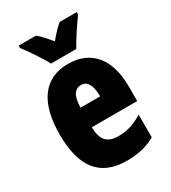

<svg xmlns="http://www.w3.org/2000/svg" viewBox="-189 -862 860 968"><g transform="rotate(-30 241.0 -378.0)"><path d="M173 -606H320C341 -645 387 -714 415 -752V-766H316C296 -750 273 -726 246 -693C220 -725 198 -749 178 -766H77V-752C103 -719 156 -641 173 -606ZM246 -562C105 -562 32 -459 32 -274C32 -90 101 10 261 10C325 10 379 -2 427 -30V-162C376 -131 336 -119 285 -119C221 -119 191 -151 191 -225H455V-310C455 -472 378 -562 246 -562ZM250 -437C283 -437 305 -409 305 -339H191C191 -411 216 -437 250 -437Z"/></g></svg>

Font: Noto Sans Gujarati ExtraCondensed Black
Style: Regular
Weight: 900
Width: 2
Designer: Jelle Bosma - Monotype Design Team, Universal Thirst
Foundry: Monotype Imaging Inc.
Version: Version 2.106